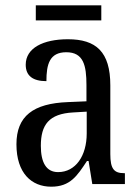

<svg xmlns="http://www.w3.org/2000/svg" viewBox="-20 -694 527 724"><path d="M115 -617H362V-674H115ZM173 10C245 10 271 -31 308 -87H314L328 0H451V-41H448C410 -41 396 -57 396 -113V-372C396 -499 342 -546 236 -546C143 -546 77 -513 77 -450C77 -408 104 -388 155 -388C155 -452 167 -497 230 -497C295 -497 306 -447 306 -373V-312L236 -309C105 -304 42 -256 42 -150C42 -41 99 10 173 10ZM199 -45C154 -45 134 -82 134 -144C134 -223 164 -265 256 -270L307 -273V-191C307 -106 265 -45 199 -45Z"/></svg>

Font: Noto Serif Khmer Condensed
Style: Regular
Weight: 400
Width: 3
Designer: Danh Hong and the Monotype Design Team
Foundry: Monotype Imaging Inc.
Version: Version 2.004